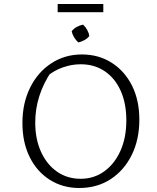

<svg xmlns="http://www.w3.org/2000/svg" viewBox="-20 -931 785 959"><path d="M376 8Q293 8 228.5 -33Q164 -74 128 -147Q92 -220 92 -317Q92 -416 130.5 -493.5Q169 -571 236.5 -615Q304 -659 389 -659Q473 -659 538 -617.5Q603 -576 639.5 -503Q676 -430 676 -333Q676 -234 638 -157Q600 -80 532.5 -36Q465 8 376 8ZM383 -38Q449 -38 500.5 -75Q552 -112 581.5 -177.5Q611 -243 611 -330Q611 -414 583 -477Q555 -540 503.5 -575Q452 -610 383 -610Q338 -610 294 -594.5Q250 -579 214 -549L238 -576Q156 -455 156 -319Q156 -236 185 -172.5Q214 -109 265 -73.5Q316 -38 383 -38ZM395 -808Q407 -797 415.5 -781.5Q424 -766 426 -751Q417 -739 401.5 -730.5Q386 -722 371 -719Q359 -730 350 -745Q341 -760 338 -775Q348 -788 363.5 -796.5Q379 -805 395 -808ZM268 -870V-911H496V-870Z"/></svg>

Font: Piazzolla Thin ExtraLight
Style: Regular
Weight: 250
Version: Version 2.005